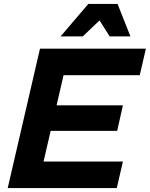

<svg xmlns="http://www.w3.org/2000/svg" viewBox="-20 -950 757 970"><path d="M426 -930H574L639 -766H534L483 -847L398 -766H286ZM570 0H19L182 -704H717L686 -570H301L266 -418H601L572 -289H236L200 -134H601Z"/></svg>

Font: CBA Beacon Sans Extra Bold
Style: Italic
Weight: 800
Italic angle: -13°
Designer: Wei Huang
Foundry: Wei Huang
Version: Version 1.002